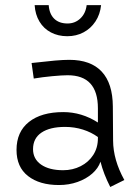

<svg xmlns="http://www.w3.org/2000/svg" viewBox="-20 -727 541 766"><path d="M419.9 19Q393.1 -33.2 380.9 -82Q372.1 -55.7 347.9 -34.4Q323.7 -13.2 289.3 -1Q254.9 11.2 215.3 11.2Q137.7 11.2 91.8 -24.7Q45.9 -60.5 45.9 -128.9Q45.9 -201.2 95.5 -240.5Q145 -279.8 232.4 -279.8Q305.7 -279.8 370.6 -238.3V-294.9Q370.6 -426.8 250 -426.8Q228.5 -426.8 188.7 -423.1Q148.9 -419.4 114.7 -413.6L106 -475.6Q165.5 -482.4 199.5 -485.4Q233.4 -488.3 256.3 -488.3Q341.8 -488.3 385.7 -441.4Q429.7 -394.5 430.2 -301.8L431.2 -166Q431.6 -89.4 476.1 -8.8ZM370.6 -175.3V-180.2Q344.7 -199.2 310.8 -210Q276.9 -220.7 239.7 -220.7Q179.2 -220.7 145.5 -198Q111.8 -175.3 111.8 -131.8Q111.8 -92.8 144 -70.3Q176.3 -47.9 231.9 -47.9Q270 -47.9 301.8 -64Q333.5 -80.1 352.1 -108.9Q370.6 -137.7 370.6 -175.3ZM118.2 -706.5H174.3Q176.8 -671.4 196.3 -652.3Q215.8 -633.3 249.5 -633.3Q279.3 -633.3 300.5 -653.3Q321.8 -673.3 325.7 -706.5H383.3Q379.4 -669.4 360.8 -641.4Q342.3 -613.3 313.2 -597.9Q284.2 -582.5 248.5 -582.5Q211.9 -582.5 183.1 -597.7Q154.3 -612.8 137.5 -640.9Q120.6 -668.9 118.2 -706.5Z"/></svg>

Font: Selawik Semilight
Style: Regular
Weight: 300
Designer: Aaron Bell
Foundry: Microsoft Corporation
Version: Version 1.01